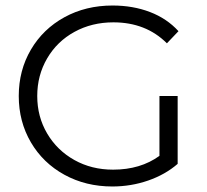

<svg xmlns="http://www.w3.org/2000/svg" viewBox="-20 -670 751 696"><path d="M558 -322H624V-76Q579 -37 517 -15.5Q455 6 387 6Q291 6 213.5 -36.5Q136 -79 92 -154Q48 -229 48 -322Q48 -415 92 -490Q136 -565 213.5 -607.5Q291 -650 388 -650Q462 -650 523.5 -626.5Q585 -603 627 -557L585 -513Q509 -589 391 -589Q313 -589 250 -554.5Q187 -520 151 -458.5Q115 -397 115 -322Q115 -247 151 -186Q187 -125 249.5 -90Q312 -55 390 -55Q489 -55 558 -105Z"/></svg>

Font: Montserrat Ace
Style: Regular
Weight: 400
Designer: Julieta Ulanovsky
Foundry: Julieta Ulanovsky
Version: Version 1